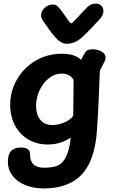

<svg xmlns="http://www.w3.org/2000/svg" viewBox="-20 -805 636 1075"><path d="M571 -482Q571 -471 566 -462Q545 -421 539 -409Q533 -244 529 -172L526 -128Q525 -114 522.5 -73Q520 -32 514 -1Q490 132 417.5 191Q345 250 225 250Q167 250 121 231Q75 212 49.5 178Q24 144 24 101Q24 60 42 40.5Q60 21 97 21Q123 21 135.5 30Q148 39 148 59Q148 134 226 134Q268 134 295.5 125Q323 116 342.5 86Q362 56 372 -4Q374 -16 376 -35Q351 -17 318 -6.5Q285 4 247 4Q186 4 138 -24.5Q90 -53 63.5 -103.5Q37 -154 37 -218Q37 -294 75 -360Q113 -426 179 -465Q245 -504 325 -504Q400 -504 434 -470Q445 -493 456 -510Q463 -521 472 -525Q481 -529 500 -529Q526 -529 548.5 -516.5Q571 -504 571 -482ZM274 -105Q308 -105 343.5 -121Q379 -137 390 -158Q390 -216 391 -246L392 -357Q384 -373 367 -383Q350 -393 326 -393Q286 -393 253 -366.5Q220 -340 201 -298Q182 -256 182 -212Q182 -165 205 -135Q228 -105 274 -105ZM559 -743Q559 -730 553.5 -719.5Q548 -709 537 -696L515 -673Q458 -610 426 -585Q394 -560 354 -560Q321 -560 289 -597Q257 -634 220 -690Q210 -704 210 -720Q210 -743 230.5 -761.5Q251 -780 275 -780Q288 -780 297 -774Q306 -768 318 -753Q331 -736 352 -706Q361 -692 368.5 -683Q376 -674 379 -674Q382 -674 392 -684.5Q402 -695 416 -709Q437 -733 468 -764Q488 -785 517 -785Q536 -785 547.5 -773Q559 -761 559 -743Z"/></svg>

Font: Mali
Style: Bold Italic
Weight: 700
Italic angle: -10°
Version: Version 1.000; ttfautohint (v1.6)